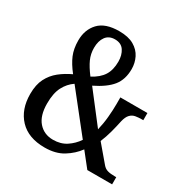

<svg xmlns="http://www.w3.org/2000/svg" viewBox="-167 -867 992 1020"><g transform="rotate(30 329.5 -357.0)"><path d="M241 10Q141 10 87 -47Q33 -104 33 -199Q33 -256 52.5 -294Q72 -332 104.5 -358Q137 -384 178 -403Q144 -446 128 -484Q112 -522 112 -573Q112 -639 152 -681.5Q192 -724 277 -724Q333 -724 367.5 -704Q402 -684 418 -651.5Q434 -619 434 -582Q434 -518 401 -477Q368 -436 296 -401L439 -216Q449 -257 453 -301Q457 -345 457 -382V-422H623V-378H613Q594 -378 576 -375Q558 -372 544.5 -358Q531 -344 524 -314Q517 -280 507 -242.5Q497 -205 482 -169L566 -70Q579 -54 596.5 -49Q614 -44 641 -44H650V0H498L429 -87Q400 -47 354 -18.5Q308 10 241 10ZM264 -438Q311 -463 332 -496.5Q353 -530 353 -581Q353 -621 335 -648Q317 -675 279 -675Q242 -675 223 -649Q204 -623 204 -580Q204 -543 218.5 -511Q233 -479 264 -438ZM259 -48Q306 -48 340 -70.5Q374 -93 397 -127L210 -363Q176 -340 156 -301.5Q136 -263 136 -200Q136 -125 170 -86.5Q204 -48 259 -48Z"/></g></svg>

Font: Noto Serif Tamil Condensed Medium
Style: Italic
Weight: 500
Width: 3
Italic angle: -12°
Designer: Indian Type Foundry, Tom Grace, and the Monotype Design Team
Foundry: Monotype Imaging Inc.
Version: Version 2.003; ttfautohint (v1.8.4.7-5d5b)